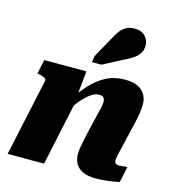

<svg xmlns="http://www.w3.org/2000/svg" viewBox="-121 -932 939 1038"><g transform="rotate(15 348.5 -413.5)"><path d="M16 0H220L305 -398L297 -394L312 -541H76L59 -462L68 -460Q82 -457 92 -453.5Q102 -450 106.5 -445Q111 -440 109 -432ZM611 -227 638 -342Q645 -373 649 -399Q653 -425 653 -447Q653 -495 621 -523.5Q589 -552 526 -552Q468 -552 422 -528.5Q376 -505 337 -462.5Q298 -420 260 -363L262 -301Q289 -342 315 -372.5Q341 -403 365 -420Q389 -437 411 -437Q429 -437 436.5 -429Q444 -421 444 -406Q444 -395 441.5 -380Q439 -365 433 -345L408 -239Q399 -200 393.5 -174Q388 -148 385.5 -131Q383 -114 383 -99Q383 -64 398 -41Q413 -18 440.5 -6.5Q468 5 505 5Q531 5 555 3Q579 1 601 -2.5Q623 -6 641 -10L660 -99Q655 -99 647.5 -98Q640 -97 631.5 -96Q623 -95 615 -95Q601 -95 594.5 -100Q588 -105 588 -118Q588 -125 590.5 -138.5Q593 -152 598.5 -174Q604 -196 611 -227ZM398 -749Q411 -775 425.5 -793.5Q440 -812 459 -822Q478 -832 504 -832Q544 -832 564.5 -810Q585 -788 585 -758Q585 -732 572.5 -713.5Q560 -695 538 -680.5Q516 -666 486 -652L381 -597H328L333 -632Z"/></g></svg>

Font: Roboto Serif ExtraBold
Style: Italic
Weight: 800
Italic angle: -10°
Version: Version 1.007